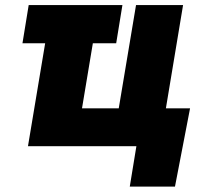

<svg xmlns="http://www.w3.org/2000/svg" viewBox="-20 -565 794 742"><path d="M453.1 -545.5 429 -397.7H338.8L296.9 -146.3H438.9L505.7 -545.5H687.5L621.1 -146.3H714.5L656.2 156.2H481.5L507.1 0H88.1L154.5 -397.7H66.8L90.9 -545.5Z"/></svg>

Font: Inter UI Black
Style: Italic
Weight: 900
Italic angle: -9.39999°
Designer: Rasmus Andersson
Foundry: rsms
Version: 3.2;8d6f07862